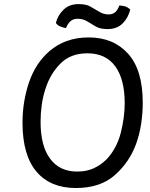

<svg xmlns="http://www.w3.org/2000/svg" viewBox="-20 -902 736 945"><path d="M90.8 -297.9Q90.8 -138.7 159.2 -57.6Q227.5 23.4 353.5 23.4Q473.6 23.4 544.9 -40Q616.2 -102.5 649.4 -192.4Q667 -241.2 674.8 -293Q682.6 -345.7 682.6 -396.5Q682.6 -557.6 610.4 -637.7Q538.1 -717.8 417 -717.8Q357.4 -717.8 308.6 -700.2Q260.7 -682.6 223.6 -650.4Q155.3 -591.8 123 -497.1Q90.8 -402.3 90.8 -297.9ZM410.2 -639.6Q500 -639.6 546.9 -576.2Q593.8 -511.7 593.8 -394.5Q593.8 -324.2 574.2 -247.1Q553.7 -169.9 504.9 -118.2Q477.5 -90.8 442.4 -74.2Q406.2 -57.6 360.4 -57.6Q272.5 -57.6 226.6 -121.1Q179.7 -183.6 179.7 -302.7Q179.7 -343.8 185.5 -385.7Q191.4 -427.7 204.1 -465.8Q227.5 -539.1 277.3 -588.9Q327.1 -639.6 410.2 -639.6ZM254.9 -789.1Q262.7 -777.3 275.4 -772.5Q288.1 -766.6 304.7 -763.7Q313.5 -786.1 327.1 -797.9Q340.8 -809.6 362.3 -809.6Q377.9 -809.6 389.6 -805.7Q401.4 -801.8 411.1 -795.9Q430.7 -784.2 451.2 -771.5Q472.7 -758.8 510.7 -758.8Q555.7 -758.8 584 -787.1Q611.3 -814.5 621.1 -855.5Q610.4 -865.2 597.7 -870.1Q585 -874 567.4 -875Q559.6 -853.5 547.9 -842.8Q535.2 -831.1 515.6 -831.1Q500 -831.1 488.3 -835Q476.6 -838.9 465.8 -845.7Q447.3 -856.4 425.8 -869.1Q405.3 -881.8 366.2 -881.8Q321.3 -881.8 293 -854.5Q264.6 -827.1 254.9 -789.1Z"/></svg>

Font: cl
Style: Italic
Weight: 400
Designer: Mitja Miklavcic
Version: Version 7.504; 2011; Build 1022